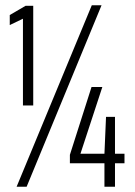

<svg xmlns="http://www.w3.org/2000/svg" viewBox="-20 -708 511 728"><path d="M67 -308V-637L17 -613V-651L77 -686H106V-308ZM43 0 328 -688H365L81 0ZM376 0V-89H245V-121L327 -378H368L285 -125H376L382 -265H416V-125H452V-89H416V0Z"/></svg>

Font: Saira ExtraCondensed Light
Style: Regular
Weight: 300
Width: 2
Designer: Hector Gatti with collaboration of the Omnibus-Type team
Foundry: Omnibus-Type
Version: Version 1.101